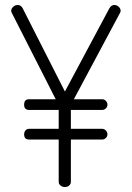

<svg xmlns="http://www.w3.org/2000/svg" viewBox="-20 -752 530 772"><path d="M77 -331Q77 -353 97 -353H204L27 -701Q25 -705 25 -709Q25 -717 33 -724.5Q41 -732 51 -732Q64 -732 71 -719L241 -384L420 -719Q428 -732 440 -732Q449 -732 457 -725Q465 -718 465 -709Q465 -705 463 -701L277 -353H391Q399 -353 405.5 -346.5Q412 -340 412 -331Q412 -322 405.5 -316Q399 -310 391 -310H265V-234H391Q399 -234 405.5 -227.5Q412 -221 412 -212Q412 -203 405.5 -197Q399 -191 391 -191H265V-21Q265 -12 258 -6Q251 0 241 0Q231 0 223.5 -6Q216 -12 216 -21V-191H97Q77 -191 77 -212Q77 -221 82.5 -227.5Q88 -234 97 -234H216V-310H97Q77 -310 77 -331Z"/></svg>

Font: Dosis
Style: Light
Weight: 300
Designer: Edgar Tolentino, Pablo Impallari, Igino Marini
Foundry: Edgar Tolentino, Pablo Impallari, Igino Marini
Version: Version 1.007